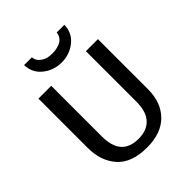

<svg xmlns="http://www.w3.org/2000/svg" viewBox="-251 -1061 1230 1230"><g transform="rotate(-45 364.0 -446.5)"><path d="M178 -912H248Q251 -881 274.5 -862.5Q298 -844 319 -840Q340 -836 361 -836Q375 -836 390 -838.5Q405 -841 424.5 -848Q444 -855 457.5 -871.5Q471 -888 473 -912H543Q541 -839 486.5 -796Q432 -753 361 -753Q290 -753 235 -796Q180 -839 178 -912ZM91 -248V-695H207V-235Q207 -59 363 -59Q439 -59 480 -103.5Q521 -148 521 -237V-695H630V-243Q630 -122 560.5 -51.5Q491 19 363 19Q223 19 157 -55.5Q91 -130 91 -248Z"/></g></svg>

Font: Coval
Style: Medium
Weight: 500
Foundry: Context Ltd
Version: Version 001.000